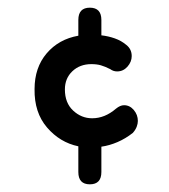

<svg xmlns="http://www.w3.org/2000/svg" viewBox="-20 -450 440 500"><path d="M214 -430Q244 -430 244 -398V-358Q262 -356 279 -350Q296 -344 309 -333Q323 -322 323 -304Q323 -289 312 -276.5Q301 -264 285 -264Q275 -264 267 -270Q253 -277 242.5 -280Q232 -283 218 -283Q188 -283 168.5 -264.5Q149 -246 149 -217Q149 -182 170.5 -162Q192 -142 220 -142Q253 -142 282 -167Q293 -176 303 -176Q318 -176 328.5 -163.5Q339 -151 339 -135Q339 -128 336 -120Q333 -112 326 -104Q307 -89 286 -80Q265 -71 244 -68V-2Q244 30 214 30Q184 30 184 -2V-69Q136 -79 102.5 -118Q69 -157 70 -218Q70 -274 101.5 -311Q133 -348 184 -357V-398Q184 -430 214 -430Z"/></svg>

Font: Dongle
Style: Bold
Weight: 700
Designer: Yanghee Ryu
Foundry: Yanghee Ryu
Version: Version 2.000